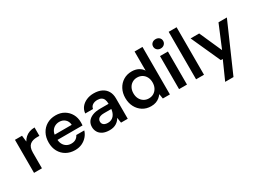

<svg xmlns="http://www.w3.org/2000/svg" viewBox="-42 -1512 3384 2521"><g transform="rotate(-30 1650.0 -251.5)"><path d="M67 0V-501H174L185 -407Q203 -440 229.5 -463.5Q256 -487 291.5 -500Q327 -513 371 -513V-386H333Q302 -386 275 -378.5Q248 -371 228 -354.5Q208 -338 197.5 -309Q187 -280 187 -237V0Z M686 12Q612 12 554.5 -20.5Q497 -53 464.5 -111.5Q432 -170 432 -247Q432 -326 464 -385.5Q496 -445 553.5 -479Q611 -513 687 -513Q761 -513 816 -480Q871 -447 901.5 -392Q932 -337 932 -269Q932 -259 931.5 -247Q931 -235 930 -221H519V-299H811Q808 -352 773.5 -383.5Q739 -415 687 -415Q650 -415 618.5 -398Q587 -381 568.5 -348Q550 -315 550 -265V-236Q550 -189 568 -155.5Q586 -122 616.5 -104.5Q647 -87 685 -87Q727 -87 754.5 -105Q782 -123 796 -153H917Q904 -107 871.5 -69.5Q839 -32 792.5 -10Q746 12 686 12Z M1210 12Q1148 12 1107 -8.5Q1066 -29 1046 -64Q1026 -99 1026 -140Q1026 -188 1050.5 -222.5Q1075 -257 1123 -276.5Q1171 -296 1241 -296H1368Q1368 -336 1357 -362Q1346 -388 1322.5 -401Q1299 -414 1264 -414Q1222 -414 1192.5 -395Q1163 -376 1157 -339H1039Q1044 -393 1075 -431.5Q1106 -470 1155.5 -491.5Q1205 -513 1264 -513Q1335 -513 1385 -488.5Q1435 -464 1461.5 -418.5Q1488 -373 1488 -309V0H1386L1374 -80Q1364 -61 1348.5 -44Q1333 -27 1313 -14.5Q1293 -2 1267.5 5Q1242 12 1210 12ZM1237 -83Q1266 -83 1289 -93.5Q1312 -104 1328 -123Q1344 -142 1353 -166.5Q1362 -191 1365 -217V-219H1254Q1218 -219 1195.5 -210Q1173 -201 1162.5 -185.5Q1152 -170 1152 -149Q1152 -128 1162.5 -113Q1173 -98 1192 -90.5Q1211 -83 1237 -83Z M1839 12Q1768 12 1713.5 -22Q1659 -56 1627.5 -115.5Q1596 -175 1596 -251Q1596 -326 1627.5 -385.5Q1659 -445 1714.5 -479Q1770 -513 1841 -513Q1897 -513 1940 -491Q1983 -469 2007 -430V-720H2127V0H2020L2008 -73Q1992 -51 1969 -31.5Q1946 -12 1914 0Q1882 12 1839 12ZM1864 -92Q1907 -92 1939.5 -112.5Q1972 -133 1990.5 -168.5Q2009 -204 2009 -250Q2009 -297 1990.5 -332.5Q1972 -368 1939 -388Q1906 -408 1863 -408Q1822 -408 1789 -388Q1756 -368 1737.5 -332.5Q1719 -297 1719 -251Q1719 -204 1737.5 -168.5Q1756 -133 1789 -112.5Q1822 -92 1864 -92Z M2266 0V-501H2386V0ZM2326 -582Q2293 -582 2271.5 -602.5Q2250 -623 2250 -653Q2250 -684 2271.5 -703.5Q2293 -723 2326 -723Q2359 -723 2380.5 -703.5Q2402 -684 2402 -653Q2402 -623 2380.5 -602.5Q2359 -582 2326 -582Z M2524 0V-720H2644V0Z M2838 220 2961 -56H2931L2730 -501H2860L3011 -161L3153 -501H3280L2964 220Z"/></g></svg>

Font: DM Sans 18pt SemiBold
Style: Regular
Weight: 600
Designer: Colophon Foundry, Jonny Pinhorn
Foundry: Colophon Foundry
Version: Version 4.004;gftools[0.9.30]